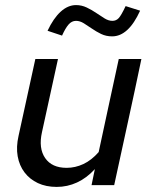

<svg xmlns="http://www.w3.org/2000/svg" viewBox="-20 -728 593 755"><path d="M43 0ZM208 -496 145 -208Q131 -145 157.5 -106.5Q184 -68 242 -68Q276 -68 308 -83Q340 -98 368 -130Q388 -222 407.5 -313.5Q427 -405 447 -496H536Q510 -371 483 -248Q456 -125 429 0H340Q343 -16 346.5 -31.5Q350 -47 353 -63Q321 -28 283 -10.5Q245 7 203 7Q161 7 129 -8Q97 -23 76.5 -50Q56 -77 49.5 -113.5Q43 -150 53 -194Q70 -270 86 -345Q102 -420 119 -496ZM224 -588Q210 -593 195.5 -597.5Q181 -602 167 -607Q190 -656 218.5 -682Q247 -708 279 -708Q301 -708 321 -698.5Q341 -689 358.5 -677Q376 -665 391.5 -655.5Q407 -646 422 -646Q437 -646 447 -657Q457 -668 474 -704L531 -686Q485 -585 421 -585Q397 -585 377.5 -594.5Q358 -604 341.5 -615.5Q325 -627 309.5 -636.5Q294 -646 279 -646Q262 -646 249.5 -631.5Q237 -617 224 -588Z"/></svg>

Font: Rosa Sans
Style: Italic
Weight: 400
Italic angle: -12°
Designer: Pentagram / MCKL
Foundry: Pentagram / MCKL
Version: Version 1.005;September 16, 2019;FontCreator 11.5.0.2425 64-